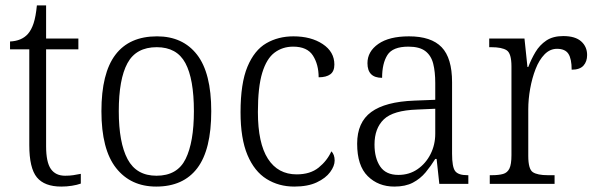

<svg xmlns="http://www.w3.org/2000/svg" viewBox="-20 -678 2199 708"><path d="M206 10Q144 10 116 -24Q88 -58 88 -143V-496H17V-525Q60 -527 83 -553Q96 -568 104 -592.5Q112 -617 116 -658H150V-536H269V-496H150V-139Q150 -80 167.5 -55Q185 -30 220 -30Q237 -30 250 -32Q263 -34 278 -37V-1Q264 4 245 7Q226 10 206 10Z M556 10Q462 10 408 -58.5Q354 -127 354 -268Q354 -408 405.5 -476Q457 -544 559 -544Q654 -544 706.5 -476.5Q759 -409 759 -268Q759 -126 707.5 -58Q656 10 556 10ZM557 -30Q634 -30 664.5 -92Q695 -154 695 -268Q695 -387 663.5 -445.5Q632 -504 558 -504Q482 -504 450 -445Q418 -386 418 -268Q418 -152 450.5 -91Q483 -30 557 -30Z M1065 10Q1008 10 963 -18Q918 -46 892.5 -106.5Q867 -167 867 -264Q867 -371 892.5 -432Q918 -493 962 -518.5Q1006 -544 1062 -544Q1127 -544 1170 -515.5Q1213 -487 1213 -440Q1213 -415 1198 -404Q1183 -393 1155 -393Q1155 -440 1134 -473Q1113 -506 1061 -506Q1022 -506 992.5 -484Q963 -462 947 -409.5Q931 -357 931 -265Q931 -150 968 -92.5Q1005 -35 1074 -35Q1124 -35 1155 -60Q1186 -85 1202 -120Q1214 -108 1214 -86Q1214 -66 1197.5 -43.5Q1181 -21 1148 -5.5Q1115 10 1065 10Z M1434 10Q1375 10 1336 -28.5Q1297 -67 1297 -148Q1297 -227 1349 -265Q1401 -303 1508 -307L1585 -310V-372Q1585 -413 1577.5 -443Q1570 -473 1548.5 -489.5Q1527 -506 1486 -506Q1428 -506 1408.5 -475Q1389 -444 1389 -391Q1335 -391 1335 -445Q1335 -488 1375 -516Q1415 -544 1488 -544Q1570 -544 1608.5 -504Q1647 -464 1647 -375V-111Q1647 -62 1658.5 -47Q1670 -32 1703 -32H1707V0H1600L1590 -92H1585Q1569 -66 1549.5 -42.5Q1530 -19 1502.5 -4.5Q1475 10 1434 10ZM1449 -33Q1489 -33 1519.5 -54Q1550 -75 1567.5 -109.5Q1585 -144 1585 -185V-277L1518 -274Q1430 -271 1395.5 -238Q1361 -205 1361 -145Q1361 -95 1382 -64Q1403 -33 1449 -33Z M1786 0V-32H1794Q1819 -32 1835 -36.5Q1851 -41 1858.5 -56.5Q1866 -72 1866 -106V-433Q1866 -481 1848.5 -492.5Q1831 -504 1791 -504H1784V-536H1914L1925 -431H1928Q1939 -460 1954.5 -486Q1970 -512 1994.5 -528.5Q2019 -545 2057 -545Q2101 -545 2123 -525.5Q2145 -506 2145 -475Q2145 -451 2131.5 -436Q2118 -421 2088 -421Q2088 -461 2076 -479.5Q2064 -498 2034 -498Q2008 -498 1988 -477.5Q1968 -457 1955 -423.5Q1942 -390 1935 -351Q1928 -312 1928 -275V-103Q1928 -54 1945 -43Q1962 -32 2000 -32H2025V0Z"/></svg>

Font: Noto Serif Ethiopic SemiCondensed Light
Style: Regular
Weight: 300
Width: 4
Designer: Monotype Design Team
Foundry: Monotype Imaging Inc.
Version: Version 2.102; ttfautohint (v1.8.4.7-5d5b)